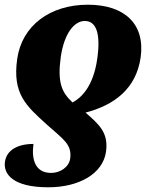

<svg xmlns="http://www.w3.org/2000/svg" viewBox="-26 -566 648 815"><path d="M347 -546C186 -546 67 -457 47 -316C26 -167 85 -117 173 -37C242 25 280 46 272 107C267 143 230 168 191 168C124 168 107 112 116 45C49 45 2 71 -5 121C-12 171 26 229 179 229C310 229 411 171 424 78C435 -2 396 -37 337 -88C460 -120 552 -190 571 -322C591 -465 502 -546 347 -546ZM334 -477C382 -477 402 -425 387 -318C370 -194 315 -149 282 -131C236 -174 217 -215 232 -325C247 -426 290 -477 334 -477Z"/></svg>

Font: Noto Serif SemiCondensed Black
Style: Italic
Weight: 900
Width: 4
Italic angle: -12°
Designer: Monotype Design Team
Foundry: Monotype Imaging Inc.
Version: Version 2.014